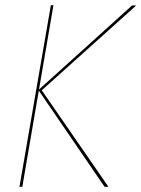

<svg xmlns="http://www.w3.org/2000/svg" viewBox="-20 -720 545 740"><path d="M186 -700 66 0H55L176 -700ZM505 -699 141 -372 398 0H383L128 -373L489 -699Z"/></svg>

Font: Jost Thin
Style: Italic
Weight: 200
Italic angle: -5°
Version: Version 3.710